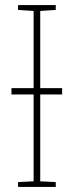

<svg xmlns="http://www.w3.org/2000/svg" viewBox="-20 -734 289 754"><path d="M199 -714H51V-695L112 -691V-388H25V-363H112V-22L51 -19V0H199V-19L138 -22V-363H224V-388H138V-691L199 -695Z"/></svg>

Font: Noto Sans Condensed Thin
Style: Regular
Weight: 100
Width: 3
Designer: Monotype Design Team
Foundry: Monotype Imaging Inc.
Version: Version 2.013